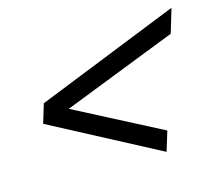

<svg xmlns="http://www.w3.org/2000/svg" viewBox="-74 -571 724 644"><g transform="rotate(-15 287.5 -249.0)"><path d="M104.5 -223.5 115 -259.5 450.5 -85.5 429.5 -17 54 -215 74 -281 570.5 -479.5 545.5 -396Z"/></g></svg>

Font: Newsreader 9pt Medium
Style: Italic
Weight: 500
Italic angle: -17°
Designer: Hugues Gentile
Foundry: Production Type
Version: Version 1.003